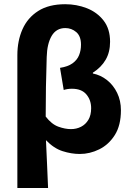

<svg xmlns="http://www.w3.org/2000/svg" viewBox="-20 -733 640 929"><path d="M64 176.7V-465.9Q64 -535.6 88.8 -591.4Q113.5 -647.2 164.9 -679.9Q216.2 -712.6 295.7 -712.6Q350.7 -712.6 400.2 -693.3Q449.7 -673.9 481.2 -633.6Q512.6 -593.3 512.6 -530.9Q512.6 -480.5 491.1 -443.7Q469.6 -406.8 429.4 -381.4V-377.4Q467.2 -369.8 497.9 -345.4Q528.6 -321.1 546.8 -283.6Q565.1 -246.1 565.1 -199.5Q565.1 -126.4 535.6 -79.7Q506 -33.1 460.3 -10.5Q414.6 12 366.3 12Q325.5 12 283 -1.6Q240.4 -15.1 202.4 -54.8Q205.2 4.1 207.7 61.6Q210.2 119.1 212.6 176.7ZM323.4 -108.3Q349.8 -108.3 371.9 -119.5Q394 -130.7 407.5 -153.1Q421 -175.6 421 -209.4Q421 -248.8 397.9 -276.2Q374.8 -303.6 328.1 -303.6Q305.9 -303.6 288.3 -297.6L270.4 -404.7Q308.5 -410.5 330.9 -426.6Q353.4 -442.8 362.6 -466Q371.9 -489.2 371.9 -516.9Q371.9 -557.9 349.1 -577.6Q326.2 -597.2 296 -597.2Q252.3 -597.2 230 -559.3Q207.7 -521.4 206 -456.8Q203.6 -384.2 202.3 -312.9Q201.1 -241.7 201.1 -169.1Q229.7 -131.9 262.3 -120.1Q294.9 -108.3 323.4 -108.3Z"/></svg>

Font: Source Sans 3 Variable
Style: Regular
Weight: 200
Designer: Paul D. Hunt
Foundry: Adobe Systems Incorporated
Version: Version 3.026